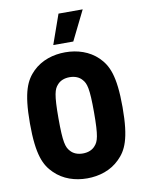

<svg xmlns="http://www.w3.org/2000/svg" viewBox="-101 -1004 823 1086"><g transform="rotate(-10 311.0 -461.0)"><path d="M311 12C380 12 448 -9 498 -59C545 -105 577 -167 577 -350C577 -534 545 -595 498 -642C448 -691 380 -712 311 -712C242 -712 174 -691 124 -642C77 -595 45 -534 45 -350C45 -167 77 -105 124 -59C174 -9 242 12 311 12ZM311 -131C281 -131 256 -141 240 -160C219 -183 209 -212 209 -350C209 -488 219 -517 240 -540C256 -559 281 -569 311 -569C341 -569 366 -559 382 -540C403 -517 413 -488 413 -350C413 -212 403 -183 382 -160C366 -141 341 -131 311 -131ZM252 -764H367L451 -934H312Z"/></g></svg>

Font: Finlandica
Style: Bold
Weight: 700
Designer: Niklas Ekholm, Juho Hiilivirta, Jaakko Suomalainen
Foundry: Helsinki Type Studio
Version: Version 2.000;Glyphs 3.2 (3202)